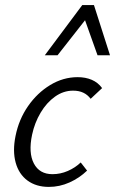

<svg xmlns="http://www.w3.org/2000/svg" viewBox="-20 -726 452 754"><path d="M172 8Q122 8 88 -17Q54 -42 41.5 -87.5Q29 -133 41 -192Q54 -257 90 -309Q126 -361 177 -392Q228 -423 285 -423Q316 -423 340.5 -412.5Q365 -402 381 -380L336 -338Q324 -354 307 -362Q290 -370 267 -370Q229 -370 196 -346.5Q163 -323 139.5 -283.5Q116 -244 106 -197Q91 -126 113 -84Q135 -42 186 -42Q217 -42 246 -54.5Q275 -67 297 -88L322 -56Q292 -27 253 -9.5Q214 8 172 8ZM156 -509 303 -706H349L330 -667L206 -509ZM363 -509 307 -666 303 -706H349L412 -509Z"/></svg>

Font: Ysabeau Office
Style: Italic
Weight: 400
Italic angle: -12°
Designer: Christian Thalmann (Catharsis Fonts)
Version: Version 2.001;gftools[0.9.30]; featfreeze: tnum,lnum,ss02